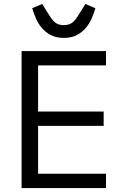

<svg xmlns="http://www.w3.org/2000/svg" viewBox="-20 -958 640 978"><path d="M305 -765Q265 -765 237.5 -780Q210 -795 191.5 -817.5Q173 -840 162 -866.5Q151 -893 144 -916L195 -938L216 -904Q228 -885 237 -871Q246 -857 255.5 -848Q265 -839 276.5 -834.5Q288 -830 305 -830Q321 -830 333 -834.5Q345 -839 354.5 -848Q364 -857 373 -871Q382 -885 394 -904L415 -938L466 -916Q459 -893 448 -866.5Q437 -840 418.5 -817.5Q400 -795 372.5 -780Q345 -765 305 -765ZM90 0V-698H520V-625H174V-390H508V-317H174V-73H520V0Z"/></svg>

Font: PlemolJP35 Console
Style: Regular
Weight: 400
Version: v2.0.3; ttfautohint (v1.8.4.7-5d5b-dirty) -l 6 -r 45 -G 200 